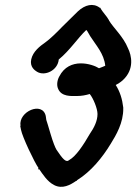

<svg xmlns="http://www.w3.org/2000/svg" viewBox="-20 -705 545 768"><path d="M105 -468C98 -437 120 -423 128 -418C159 -399 211 -423 215 -467C260 -504 290 -552 325 -585C327 -584 328 -582 330 -579L341 -560C363 -525 396 -491 401 -442C396 -440 385 -435 376 -432C350 -449 257 -478 217 -399C209 -385 206 -365 212 -351C225 -317 266 -321 288 -321C306 -321 322 -324 339 -329C353 -312 370 -271 370 -249C370 -222 357 -195 339 -169C313 -124 284 -80 257 -65C244 -53 231 -69 206 -106C201 -114 192 -136 182 -170C174 -199 167 -219 165 -226V-227L163 -241C150 -301 53 -259 62 -202L61 -201L64 -186C69 -158 118 -55 134 -33L132 -28H137C151 -8 169 21 196 35C230 53 262 34 284 19H286L288 16C344 -19 389 -74 423 -130C444 -164 474 -214 473 -272V-275C469 -309 460 -338 443 -365C451 -369 462 -376 471 -384C519 -428 506 -484 492 -512C473 -559 434 -593 416 -623V-624C407 -641 391 -655 381 -674H379C353 -694 320 -686 292 -660C272 -641 253 -621 228 -597C207 -575 179 -548 162 -536C139 -520 112 -499 105 -468Z"/></svg>

Font: Stray Cat
Style: ExBlkCnObl
Weight: 1000
Version: Version 1.0